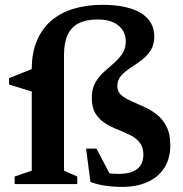

<svg xmlns="http://www.w3.org/2000/svg" viewBox="-20 -742 738 774"><path d="M108 -462.5Q108 -529 128.8 -578Q149.5 -627 187.2 -659Q225 -691 277 -706.8Q329 -722.5 391.5 -722.5Q447.5 -722.5 487.5 -713Q527.5 -703.5 552.8 -686.5Q578 -669.5 590 -646.2Q602 -623 602 -595Q602 -561 587 -538.2Q572 -515.5 550 -499Q528 -482.5 505.5 -468Q483 -453.5 468 -436.5Q453 -419.5 453 -395Q453 -372.5 468.5 -359Q484 -345.5 508.2 -334.8Q532.5 -324 559.8 -311.8Q587 -299.5 611.2 -281Q635.5 -262.5 651 -232.5Q666.5 -202.5 666.5 -155.5Q666.5 -103 642.5 -65.5Q618.5 -28 574.8 -8.2Q531 11.5 471 11.5Q437.5 11.5 404.2 6.5Q371 1.5 344.5 -8.5L327 -143H369L437.5 -12L363 -58Q388.5 -47.5 412 -44.2Q435.5 -41 457.5 -41Q508 -41 533 -60.8Q558 -80.5 558 -118.5Q558 -149 543 -167.5Q528 -186 504.5 -197.5Q481 -209 454.2 -219.8Q427.5 -230.5 403.8 -245.2Q380 -260 365 -284.2Q350 -308.5 350 -348Q350 -383.5 363.8 -408Q377.5 -432.5 398 -451.2Q418.5 -470 439 -487.5Q459.5 -505 473.2 -525.8Q487 -546.5 487 -575.5Q487 -600.5 474.5 -620.2Q462 -640 437 -651.8Q412 -663.5 374 -663.5Q327.5 -663.5 297.5 -648.2Q267.5 -633 252.8 -601.5Q238 -570 238 -520.5V-54L291.5 -30.5V0H39V-30.5L108 -54ZM116 -466.5 108 -373 16.5 -401.5V-427Z"/></svg>

Font: Newsreader SemiBold
Style: Regular
Weight: 600
Designer: Hugues Gentile
Foundry: Production Type
Version: Version 1.003